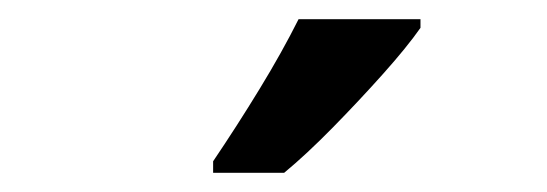

<svg xmlns="http://www.w3.org/2000/svg" viewBox="-20 -786 570 200"><path d="M202 -618Q227 -655 250.5 -693.5Q274 -732 291 -766H418V-757Q404 -737 379 -709Q354 -681 326.5 -653Q299 -625 276 -606H202Z"/></svg>

Font: Noto Sans Mono Condensed SemiBold
Style: Regular
Weight: 600
Width: 3
Designer: Monotype Design Team
Foundry: Monotype Imaging Inc.
Version: Version 2.014